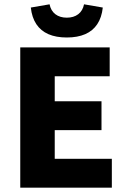

<svg xmlns="http://www.w3.org/2000/svg" viewBox="-20 -871 592 891"><path d="M74 0V-651H489V-517H234V-401H451V-267H234V-134H499V0ZM290 -697Q240 -697 204.5 -712.5Q169 -728 148.5 -759Q128 -790 123 -836L210 -851Q216 -821 237 -805Q258 -789 290 -789Q322 -789 343 -805Q364 -821 370 -851L457 -836Q452 -790 431.5 -759Q411 -728 375.5 -712.5Q340 -697 290 -697Z"/></svg>

Font: Source Sans 3 ExtraBold
Style: Regular
Weight: 800
Designer: Paul D. Hunt
Foundry: Adobe
Version: Version 3.052;hotconv 1.1.0;makeotfexe 2.6.0